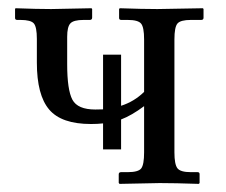

<svg xmlns="http://www.w3.org/2000/svg" viewBox="-20 -451 557 473"><path d="M278.3 -83H233.9V-147Q220.2 -145.5 204.1 -145.5Q131.3 -145.5 101.1 -181.2Q70.8 -216.8 70.8 -296.9V-355Q70.8 -384.3 63.5 -393.1Q56.2 -401.9 30.3 -401.9H22.5Q17.1 -401.9 17.1 -406.7V-428.7L18.1 -430.7Q71.8 -428.7 106 -428.7L205.6 -430.7L207 -428.7V-407.7Q207 -401.9 201.2 -401.9H186Q161.1 -401.9 153.3 -393.3Q145.5 -384.8 145.5 -360.4V-293Q145.5 -229.5 158.4 -205.3Q171.4 -181.2 214.8 -181.2Q224.6 -181.2 233.9 -181.6V-316.4H278.3V-190.4Q310.5 -200.7 335 -224.6V-354Q335 -383.8 327.6 -392.8Q320.3 -401.9 294.4 -401.9H278.8Q273.4 -401.9 273.4 -406.7V-428.7L274.9 -430.7Q331.5 -428.7 367.7 -428.7L480 -430.7L481.4 -428.7V-407.2Q481.4 -401.9 475.6 -401.9H450.2Q424.8 -401.9 417.2 -393.1Q409.7 -384.3 409.7 -354V-75.7Q409.7 -46.4 417 -36.6Q424.3 -26.9 450.2 -26.9H466.8Q471.7 -26.9 471.7 -22V0L469.7 2Q410.6 0 373.5 0L274.4 2L272.5 -0.5V-21.5Q272.5 -26.9 278.3 -26.9H294.4Q320.8 -26.9 327.9 -36.1Q335 -45.4 335 -75.7V-189.5Q304.2 -166.5 278.3 -156.7Z"/></svg>

Font: Libertinage
Style: l
Weight: 400
Designer: OSP
Foundry: OSP
Version: Version 1.0; 2008; OFL relea